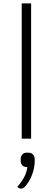

<svg xmlns="http://www.w3.org/2000/svg" viewBox="-20 -811 309 1123"><path d="M107 -791H162V0H107ZM183 122V131Q183 162 173 195Q163 228 146 254Q132 276 123 284Q114 292 104 292Q91 292 81 282Q107 252 121.5 225Q136 198 140 166H136Q120 166 110.5 156Q101 146 101 129V119Q101 103 110.5 92.5Q120 82 136 82H146Q163 82 173 92.5Q183 103 183 122Z"/></svg>

Font: Krub Light
Style: Regular
Weight: 300
Designer: Ekaluck Peanpanawate
Foundry: Cadson Demak Co.,Ltd.
Version: Version 1.000; ttfautohint (v1.6)